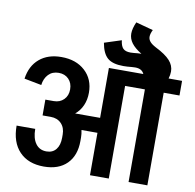

<svg xmlns="http://www.w3.org/2000/svg" viewBox="-97 -1038 1153 1137"><g transform="rotate(10 479.0 -469.5)"><path d="M958 -645V-557H863V0H750V-557H631V0H518V-255H422Q427 -232 427 -210V-190Q427 -102 377.5 -52.5Q328 -3 239 -3Q145 -3 92 -58.5Q39 -114 39 -214H151Q151 -158 174 -126Q197 -94 239 -94Q276 -94 296.5 -119.5Q317 -145 317 -190V-209Q317 -250 293 -275Q269 -300 229 -300H180V-395H230Q267 -395 290.5 -418.5Q314 -442 314 -480Q314 -518 291 -541.5Q268 -565 231 -565Q193 -565 169.5 -540.5Q146 -516 141 -476L37 -496Q48 -574 99 -617Q150 -660 230 -660H231Q319 -660 373 -610.5Q427 -561 427 -480Q427 -438 412 -403.5Q397 -369 368 -345H369H518V-645H725Q712 -675 671 -675Q658 -675 650 -674Q623 -671 600 -671Q535 -671 504.5 -697.5Q474 -724 463 -787L565 -820Q569 -786 583 -771.5Q597 -757 628 -757Q641 -757 648 -758Q672 -761 693 -761Q652 -786 632.5 -812Q613 -838 613 -869Q613 -899 631 -939L735 -911Q723 -887 723 -869Q723 -853 734.5 -839.5Q746 -826 771 -813Q831 -783 857.5 -753.5Q884 -724 884 -688Q884 -667 877 -645Z"/></g></svg>

Font: Akshar Medium
Style: Regular
Weight: 500
Designer: Tall Chai
Foundry: Tall Chai
Version: Version 1.000